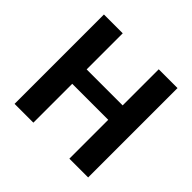

<svg xmlns="http://www.w3.org/2000/svg" viewBox="-172 -895 1080 1080"><g transform="rotate(45 368.0 -355.5)"><path d="M75.7 0H225.3V-309.1H511.7V0H661.1V-710.9H511.7V-423.8H225.3V-710.9H75.7Z"/></g></svg>

Font: Roboto Flex
Style: Regular
Weight: 400
Designer: Berlow after Robertson
Foundry: Google
Version: Version 3.200;gftools[0.9.32]